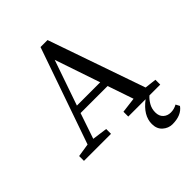

<svg xmlns="http://www.w3.org/2000/svg" viewBox="-246 -802 1155 1155"><g transform="rotate(-45 332.0 -224.0)"><path d="M647 174.8Q613.8 221.2 537.1 221.2Q502.9 220.7 476.6 197.3Q450.2 173.8 450.2 131.8Q450.2 59.6 529.3 0H381.8V-41L480 -53.2L423.8 -217.8H193.8L138.2 -54.2L234.9 -41V0H4.9V-41L89.8 -54.2L304.2 -668.9H363.8L579.1 -49.8L653.8 -41V0H562Q543.5 15.6 528.8 41Q514.2 66.4 514.2 97.2Q514.2 128.9 533.2 146.5Q552.2 164.1 580.6 164.1Q608.9 164.1 633.8 149.9ZM408.2 -265.1 310.1 -554.2 210 -265.1Z"/></g></svg>

Font: SourceSerifPro-Regular
Style: Regular
Weight: 400
Designer: Frank Grießhammer
Foundry: Adobe Systems Incorporated
Version: Version 1.014;PS Version 1.0;hotconv 1.0.73;makeotf.lib2.5.5